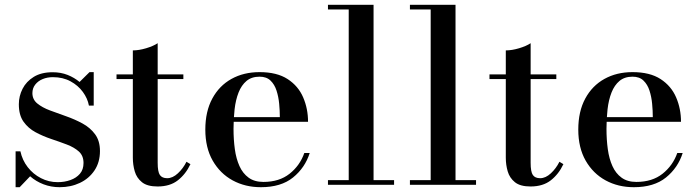

<svg xmlns="http://www.w3.org/2000/svg" viewBox="-20 -770 2908 800"><path d="M45 10V-139.5H65Q73 -102.5 95.5 -73.5Q118 -44.5 150.5 -27.8Q183 -11 220.5 -11Q249 -11 273.5 -19.8Q298 -28.5 313 -46Q328 -63.5 328 -91Q328 -121 308.8 -138.5Q289.5 -156 258.5 -167.8Q227.5 -179.5 193.2 -191Q159 -202.5 128.2 -219Q97.5 -235.5 78 -263Q58.5 -290.5 58.5 -335.5Q58.5 -369.5 74 -400Q89.5 -430.5 120.8 -449.8Q152 -469 199.5 -469Q233.5 -469 261.8 -457.8Q290 -446.5 311.5 -428.5L353 -469.5H370.5V-330H350.5Q345 -360 325.2 -387Q305.5 -414 273.8 -431.2Q242 -448.5 200.5 -448.5Q177 -448.5 157.8 -440.5Q138.5 -432.5 126.8 -417.5Q115 -402.5 115 -382Q115 -355.5 135.5 -338.8Q156 -322 188 -310Q220 -298 255.8 -285.5Q291.5 -273 323.8 -255.5Q356 -238 376.2 -210.5Q396.5 -183 396.5 -140.5Q396.5 -94 373.8 -60Q351 -26 313 -8Q275 10 228.5 10Q193 10 161.5 -2Q130 -14 105.5 -35.5L62 10Z M636.5 7Q593.5 7 571.5 -10.8Q549.5 -28.5 541.5 -55.8Q533.5 -83 533.5 -113V-560Q559 -560 589 -569Q619 -578 637 -590V-91.5Q637 -54 646.2 -40.8Q655.5 -27.5 676.5 -27.5Q699.5 -27.5 721.2 -47.8Q743 -68 757 -96L773.5 -86Q754 -44.5 721.2 -18.8Q688.5 7 636.5 7ZM465.5 -440.5V-460H744V-440.5Z M1067 10Q1001.5 10 949.2 -18.5Q897 -47 866.2 -100.8Q835.5 -154.5 835.5 -230Q835.5 -305.5 864.5 -359.2Q893.5 -413 944.5 -441.2Q995.5 -469.5 1061.5 -469.5Q1134 -469.5 1178.5 -440.5Q1223 -411.5 1243.2 -364.2Q1263.5 -317 1263.5 -262.5H903V-282H1146Q1146 -308.5 1143.2 -337.8Q1140.5 -367 1132.2 -392.5Q1124 -418 1107.2 -434.2Q1090.5 -450.5 1061.5 -450.5Q1028.5 -450.5 1007.2 -432.8Q986 -415 974 -384.5Q962 -354 957.5 -315Q953 -276 953 -233Q953 -188.5 958.5 -148.5Q964 -108.5 977.8 -78Q991.5 -47.5 1015.8 -29.8Q1040 -12 1077.5 -12Q1143.5 -12 1186.5 -46Q1229.5 -80 1248 -132.5H1270.5Q1251 -71 1201 -30.5Q1151 10 1067 10Z M1536.5 -750V-19.5H1622V0H1346.5V-19.5H1433V-730.5H1346.5V-750Z M1878 -750V-19.5H1963.5V0H1688V-19.5H1774.5V-730.5H1688V-750Z M2190.5 7Q2147.5 7 2125.5 -10.8Q2103.5 -28.5 2095.5 -55.8Q2087.5 -83 2087.5 -113V-560Q2113 -560 2143 -569Q2173 -578 2191 -590V-91.5Q2191 -54 2200.2 -40.8Q2209.5 -27.5 2230.5 -27.5Q2253.5 -27.5 2275.2 -47.8Q2297 -68 2311 -96L2327.5 -86Q2308 -44.5 2275.2 -18.8Q2242.5 7 2190.5 7ZM2019.5 -440.5V-460H2298V-440.5Z M2621 10Q2555.5 10 2503.2 -18.5Q2451 -47 2420.2 -100.8Q2389.5 -154.5 2389.5 -230Q2389.5 -305.5 2418.5 -359.2Q2447.5 -413 2498.5 -441.2Q2549.5 -469.5 2615.5 -469.5Q2688 -469.5 2732.5 -440.5Q2777 -411.5 2797.2 -364.2Q2817.5 -317 2817.5 -262.5H2457V-282H2700Q2700 -308.5 2697.2 -337.8Q2694.5 -367 2686.2 -392.5Q2678 -418 2661.2 -434.2Q2644.5 -450.5 2615.5 -450.5Q2582.5 -450.5 2561.2 -432.8Q2540 -415 2528 -384.5Q2516 -354 2511.5 -315Q2507 -276 2507 -233Q2507 -188.5 2512.5 -148.5Q2518 -108.5 2531.8 -78Q2545.5 -47.5 2569.8 -29.8Q2594 -12 2631.5 -12Q2697.5 -12 2740.5 -46Q2783.5 -80 2802 -132.5H2824.5Q2805 -71 2755 -30.5Q2705 10 2621 10Z"/></svg>

Font: Bodoni Moda 11pt Medium
Style: Regular
Weight: 500
Designer: Owen Earl
Foundry: indestructible type
Version: Version 2.004